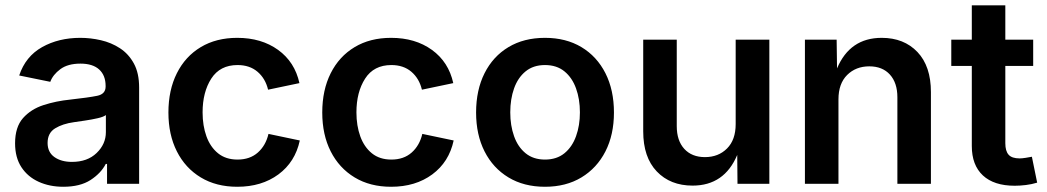

<svg xmlns="http://www.w3.org/2000/svg" viewBox="-20 -696 3965 727"><path d="M219.7 11.2Q168 11.2 126.5 -7.6Q85 -26.4 61 -63Q37.1 -99.6 37.1 -153.3Q37.1 -214.8 67.1 -248.8Q97.2 -282.7 144.8 -298.1Q192.4 -313.5 245.1 -318.8Q316.4 -326.7 348.1 -333.3Q379.9 -339.8 379.9 -368.2V-370.6Q379.9 -410.6 355.5 -432.9Q331.1 -455.1 284.7 -455.1Q236.8 -455.1 208.5 -434.1Q180.2 -413.1 170.4 -386.2L52.7 -410.2Q76.7 -482.4 139.4 -517.6Q202.1 -552.7 284.2 -552.7Q322.8 -552.7 362.1 -543.7Q401.4 -534.7 434.1 -513.4Q466.8 -492.2 486.8 -455.8Q506.8 -419.4 506.8 -364.7V0H385.3V-75.2H380.4Q362.3 -40 322.8 -14.4Q283.2 11.2 219.7 11.2ZM252.4 -83Q311 -83 345.9 -116.7Q380.9 -150.4 380.9 -195.8V-260.3Q372.1 -253.4 349.6 -248.3Q327.1 -243.2 302 -239.5Q276.9 -235.8 260.3 -233.4Q217.3 -227.5 188.7 -210Q160.2 -192.4 160.2 -154.8Q160.2 -119.6 186 -101.3Q211.9 -83 252.4 -83Z M878.4 11.2Q798.8 11.2 740.2 -24.2Q681.6 -59.6 649.7 -122.8Q617.7 -186 617.7 -270Q617.7 -355 649.7 -418.7Q681.6 -482.4 740.2 -517.6Q798.8 -552.7 878.4 -552.7Q969.7 -552.7 1033 -507.1Q1096.2 -461.4 1113.8 -381.3L995.1 -356.4Q984.9 -398.9 955.1 -424.3Q925.3 -449.7 879.4 -449.7Q813 -449.7 780 -398.4Q747.1 -347.2 747.1 -270.5Q747.1 -220.2 761.7 -179.7Q776.4 -139.2 805.7 -115.5Q835 -91.8 879.4 -91.8Q926.3 -91.8 956.3 -118.4Q986.3 -145 996.6 -189L1115.2 -164.1Q1097.7 -82.5 1034.2 -35.6Q970.7 11.2 878.4 11.2Z M1460.9 11.2Q1381.3 11.2 1322.8 -24.2Q1264.2 -59.6 1232.2 -122.8Q1200.2 -186 1200.2 -270Q1200.2 -355 1232.2 -418.7Q1264.2 -482.4 1322.8 -517.6Q1381.3 -552.7 1460.9 -552.7Q1552.2 -552.7 1615.5 -507.1Q1678.7 -461.4 1696.3 -381.3L1577.6 -356.4Q1567.4 -398.9 1537.6 -424.3Q1507.8 -449.7 1461.9 -449.7Q1395.5 -449.7 1362.5 -398.4Q1329.6 -347.2 1329.6 -270.5Q1329.6 -220.2 1344.2 -179.7Q1358.9 -139.2 1388.2 -115.5Q1417.5 -91.8 1461.9 -91.8Q1508.8 -91.8 1538.8 -118.4Q1568.8 -145 1579.1 -189L1697.8 -164.1Q1680.2 -82.5 1616.7 -35.6Q1553.2 11.2 1460.9 11.2Z M2043.5 11.2Q1963.9 11.2 1905.3 -24.2Q1846.7 -59.6 1814.7 -122.8Q1782.7 -186 1782.7 -270Q1782.7 -355 1814.7 -418.7Q1846.7 -482.4 1905.3 -517.6Q1963.9 -552.7 2043.5 -552.7Q2123 -552.7 2181.6 -517.6Q2240.2 -482.4 2272.5 -418.7Q2304.7 -355 2304.7 -270Q2304.7 -186 2272.5 -122.8Q2240.2 -59.6 2181.6 -24.2Q2123 11.2 2043.5 11.2ZM2043.5 -91.8Q2087.9 -91.8 2117.2 -115.7Q2146.5 -139.6 2161.1 -180.2Q2175.8 -220.7 2175.8 -270.5Q2175.8 -320.8 2161.1 -361.3Q2146.5 -401.9 2117.2 -425.8Q2087.9 -449.7 2043.5 -449.7Q1999.5 -449.7 1970.2 -425.8Q1940.9 -401.9 1926.5 -361.3Q1912.1 -320.8 1912.1 -270.5Q1912.1 -220.7 1926.5 -180.2Q1940.9 -139.6 1970.2 -115.7Q1999.5 -91.8 2043.5 -91.8Z M2602.5 6.8Q2518.1 6.8 2466.8 -46.9Q2415.5 -100.6 2415.5 -198.7V-545.9H2542.5V-218.3Q2542.5 -163.6 2571 -132.3Q2599.6 -101.1 2649.4 -101.1Q2700.2 -101.1 2732.9 -133.8Q2765.6 -166.5 2765.6 -226.1V-545.9H2893.1V0H2772.5L2771.5 -109.4Q2722.7 6.8 2602.5 6.8Z M3154.8 -319.8V0H3027.8V-545.9H3147.9L3149.4 -437Q3198.2 -552.7 3318.4 -552.7Q3402.8 -552.7 3453.9 -499Q3504.9 -445.3 3504.9 -347.2V0H3377.9V-327.6Q3377.9 -382.3 3349.6 -413.6Q3321.3 -444.8 3271.5 -444.8Q3220.7 -444.8 3187.7 -412.1Q3154.8 -379.4 3154.8 -319.8Z M3892.1 -545.9V-446.3H3786.6V-153.8Q3786.6 -124 3799.1 -110.1Q3811.5 -96.2 3840.8 -96.2Q3849.6 -96.2 3863.8 -98.4Q3877.9 -100.6 3887.2 -102.5L3907.2 -4.4Q3886.2 2 3864.3 4.6Q3842.3 7.3 3822.3 7.3Q3743.7 7.3 3701.7 -31.7Q3659.7 -70.8 3659.7 -143.1V-446.3H3582V-545.9H3659.7V-675.8H3786.6V-545.9Z"/></svg>

Font: Inter-SemiBold
Style: Regular
Weight: 600
Designer: Rasmus Andersson
Foundry: rsms
Version: Version 4.000;git-a52131595